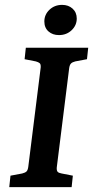

<svg xmlns="http://www.w3.org/2000/svg" viewBox="-20 -768 382 788"><path d="M18 0 23 -47 71 -56Q83 -59 88.5 -64Q94 -69 96 -83L147 -491Q148 -504 143 -508.5Q138 -513 127 -516L81 -525L86 -572H342L337 -525L289 -516Q277 -513 271.5 -507.5Q266 -502 264 -489L213 -81Q212 -68 216.5 -63Q221 -58 233 -56L279 -47L274 0ZM222 -624Q196 -624 179 -639Q162 -654 162 -680Q162 -708 183 -728Q204 -748 235 -748Q261 -748 278 -732.5Q295 -717 295 -692Q295 -664 274 -644Q253 -624 222 -624Z"/></svg>

Font: Yrsa SemiBold
Style: Italic
Weight: 600
Italic angle: -7.10001°
Version: Version 2.004